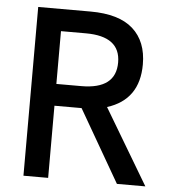

<svg xmlns="http://www.w3.org/2000/svg" viewBox="-51 -744 704 790"><g transform="rotate(5 301.0 -348.5)"><path d="M75 0V-697H290.5Q409 -697 466.8 -645.2Q524.5 -593.5 524.5 -499Q524.5 -353 393 -311.5L578.5 0H461L289 -298H243.5H177V0ZM177 -388H280Q422.5 -388 422.5 -498Q422.5 -606 280 -606H177Z"/></g></svg>

Font: HK Grotesk Medium
Style: Regular
Weight: 500
Designer: Alfredo Marco Pradil
Foundry: Hanken Design Co.
Version: Version 3.001;FEAKit 1.0